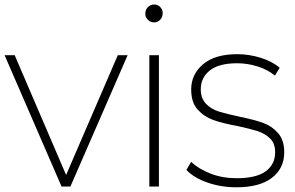

<svg xmlns="http://www.w3.org/2000/svg" viewBox="-28 -822 1299 846"><path d="M282.2 0H243.3L-7.8 -578.9H36.7L263.3 -51.1L491.1 -578.9H534.4Z M612.2 -762.2Q612.2 -778.9 623.9 -790.6Q635.6 -802.2 651.1 -802.2Q666.7 -802.2 677.8 -791.1Q688.9 -780 688.9 -764.4Q688.9 -746.7 677.8 -735Q666.7 -723.3 651.1 -723.3Q635.6 -723.3 623.9 -734.4Q612.2 -745.6 612.2 -762.2ZM672.2 -578.9V0H630V-578.9Z M793.3 -73.3 814.4 -108.9Q846.7 -77.8 899.4 -57.2Q952.2 -36.7 1014.4 -36.7Q1101.1 -36.7 1142.8 -67.2Q1184.4 -97.8 1184.4 -151.1Q1184.4 -190 1162.2 -211.7Q1140 -233.3 1107.8 -243.9Q1075.6 -254.4 1017.8 -266.7Q952.2 -278.9 911.7 -293.3Q871.1 -307.8 842.8 -339.4Q814.4 -371.1 814.4 -427.8Q814.4 -494.4 866.7 -538.9Q918.9 -583.3 1017.8 -583.3Q1070 -583.3 1121.1 -567.2Q1172.2 -551.1 1204.4 -523.3L1183.3 -488.9Q1151.1 -515.6 1106.7 -529.4Q1062.2 -543.3 1016.7 -543.3Q936.7 -543.3 896.7 -511.7Q856.7 -480 856.7 -428.9Q856.7 -388.9 879.4 -365Q902.2 -341.1 936.1 -330.6Q970 -320 1027.8 -307.8Q1092.2 -294.4 1131.1 -280.6Q1170 -266.7 1197.2 -235.6Q1224.4 -204.4 1224.4 -151.1Q1224.4 -80 1170 -38.3Q1115.6 3.3 1013.3 3.3Q945.6 3.3 885.6 -17.8Q825.6 -38.9 793.3 -73.3Z"/></svg>

Font: Paperlogy 2 ExtraLight
Style: Regular
Weight: 250
Designer: redesigned by Lee Juim, glyphs from Gmarket Sans & Montserrat
Foundry: PT&
Version: Version 1.001